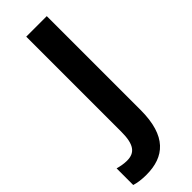

<svg xmlns="http://www.w3.org/2000/svg" viewBox="-371 -738 972 972"><g transform="rotate(-45 115.0 -251.5)"><path d="M14 211C142 211 225 144 225 -42V-714H78V-33C78 57 52 91 -5 91C-30 91 -51 86 -70 81V200C-48 207 -20 211 14 211Z"/></g></svg>

Font: Noto Sans Khmer SemiCondensed
Style: Bold
Weight: 700
Width: 4
Designer: Danh Hong and the Monotype Design Team
Foundry: Monotype Imaging Inc.
Version: Version 2.004